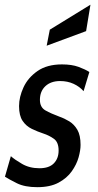

<svg xmlns="http://www.w3.org/2000/svg" viewBox="-34 -766 405 796"><path d="M120.5 10Q69 10 36.2 -6.2Q3.5 -22.5 -13.5 -33.5L11 -118.5Q26.5 -104.5 57.5 -86.5Q88.5 -68.5 129.5 -68.5Q169.5 -68.5 189.2 -88.8Q209 -109 209 -142Q209 -176.5 189.5 -190.5Q170 -204.5 145.5 -212.5Q121 -220.5 97.8 -231.8Q74.5 -243 59.8 -264.8Q45 -286.5 45 -326Q45 -364 63.5 -404Q82 -444 121.5 -471.5Q161 -499 223 -499Q263.5 -499 291.5 -488.8Q319.5 -478.5 336.5 -467.5L312.5 -388Q296 -407 271 -418.5Q246 -430 215 -430Q177 -430 154.2 -408.8Q131.5 -387.5 131.5 -352Q131.5 -321 154.8 -308Q178 -295 212 -282.5Q233.5 -275 253.5 -262.8Q273.5 -250.5 286.8 -227.8Q300 -205 300 -165Q300 -143 291.8 -113.5Q283.5 -84 263.5 -55.8Q243.5 -27.5 208.8 -8.8Q174 10 120.5 10ZM159.5 -576.5 172.5 -643 341 -746.5 323 -637Z"/></svg>

Font: Cabin Condensed
Style: Italic
Weight: 400
Width: 3
Italic angle: -10°
Designer: Pablo Impallari
Foundry: Pablo Impallari. http://www.impallari.com Igino Marini. http://www.ikern.com
Version: Version 3.001; ttfautohint (v1.8.3)